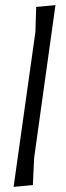

<svg xmlns="http://www.w3.org/2000/svg" viewBox="-20 -724 259 748"><path d="M196 -704 113 -109 108 -3 33 4 118 -600 121 -697Z"/></svg>

Font: Alegreya Sans
Style: Italic
Weight: 400
Italic angle: -7°
Designer: Juan Pablo del Peral
Foundry: Huerta Tipografica
Version: Version 2.007